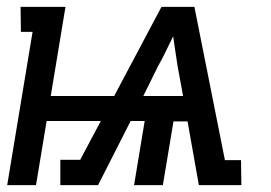

<svg xmlns="http://www.w3.org/2000/svg" viewBox="-20 -540 790 560"><path d="M1 0 75 -447H41L40 -520H171L128 -260H313L451 -520H547L636 -73H683L684 0H560L527 -186H486L455 0H371L402 -187H361L266 0H156V-74H214L274 -187H116L85 0ZM514 -260 498 -347Q495 -368 491.5 -390Q488 -412 485 -434Q474 -412 463.5 -390Q453 -368 441 -347L398 -260Z"/></svg>

Font: Iosevka Etoile
Style: Italic
Weight: 400
Italic angle: -9°
Designer: Belleve Invis
Foundry: Belleve Invis
Version: Version 22.1.2; ttfautohint (v1.8.4)